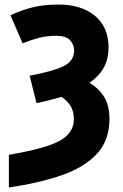

<svg xmlns="http://www.w3.org/2000/svg" viewBox="-20 -582 540 842"><path d="M19 97Q129 78 191 57Q253 36 278.5 7.5Q304 -21 304 -60Q304 -92 290.5 -115.5Q277 -139 250 -157Q224 -150 197.5 -143Q171 -136 140 -130L110 -250Q211 -269 258 -291.5Q305 -314 305 -361Q305 -386 287.5 -405.5Q270 -425 225 -425Q184 -425 149 -415.5Q114 -406 79 -392L26 -515Q72 -537 121.5 -549.5Q171 -562 237 -562Q337 -562 396.5 -512.5Q456 -463 456 -374Q456 -325 436 -287Q416 -249 372 -219Q414 -194 437 -156.5Q460 -119 460 -60Q460 33 405 92.5Q350 152 250.5 186.5Q151 221 19 240Z"/></svg>

Font: Noto Sans Mono ExtraCondensed Black
Style: Regular
Weight: 900
Width: 2
Designer: Monotype Design Team
Foundry: Monotype Imaging Inc.
Version: Version 2.014